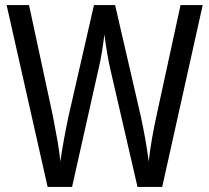

<svg xmlns="http://www.w3.org/2000/svg" viewBox="-20 -734 822 754"><path d="M776 -714 617 0H520L414 -459Q408 -484 401.5 -521.5Q395 -559 390 -599Q387 -573 381 -534.5Q375 -496 366 -459L263 0H167L6 -714H94L188 -277Q198 -225 206 -179.5Q214 -134 217 -100Q223 -142 231.5 -188.5Q240 -235 249 -277L349 -714H432L533 -277Q542 -235 550 -191Q558 -147 564 -100Q569 -145 577 -190.5Q585 -236 594 -277L689 -714Z"/></svg>

Font: Noto Sans Thai Cond
Style: Regular
Weight: 400
Width: 3
Designer: Monotype Design Team
Foundry: Monotype Imaging Inc.
Version: Version 2.002; ttfautohint (v1.8.4.7-5d5b)